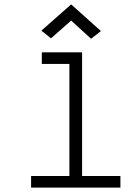

<svg xmlns="http://www.w3.org/2000/svg" viewBox="-20 -857 640 877"><path d="M297 0V-601L333 -565H171V-618H355V0ZM122 0V-53H530V0ZM396 -680 305 -763 213 -682 169 -717 305 -837 441 -715Z"/></svg>

Font: Victor Mono Thin ExtraLight
Style: Regular
Weight: 250
Monospace: yes
Version: Version 1.561;gftools[0.9.30]